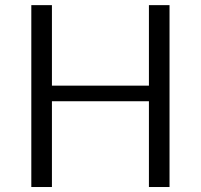

<svg xmlns="http://www.w3.org/2000/svg" viewBox="-20 -731 785 751"><path d="M102.5 0.5V-710.9H183.1V-396H562.5V-710.9H643.1V0.5H562.5V-335H183.1V0.5Z"/></svg>

Font: Comme Light
Style: Regular
Weight: 300
Version: Version 1.000;gftools[0.9.27]